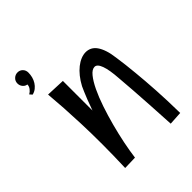

<svg xmlns="http://www.w3.org/2000/svg" viewBox="-193 -787 900 900"><g transform="rotate(-45 257.5 -337.0)"><path d="M110.8 -639.2Q110.8 -625 107.2 -610.8Q103.5 -596.7 95.9 -584.7Q88.4 -572.8 77.4 -564Q66.4 -555.2 51.8 -551.8L41 -564Q51.8 -569.8 59.8 -580.3Q67.9 -590.8 67.9 -603Q55.2 -604.5 46.6 -615Q38.1 -625.5 38.1 -639.2Q38.1 -654.8 49.1 -665.3Q60.1 -675.8 75.2 -675.8Q90.3 -675.8 100.6 -665.3Q110.8 -654.8 110.8 -639.2ZM413.1 2Q409.2 -72.3 405.5 -131.6Q401.9 -190.9 398.9 -232.9Q395.5 -281.7 392.1 -319.8Q388.2 -378.9 377.2 -408.9Q366.2 -439 349.1 -439Q332 -439 314.5 -417.5Q296.9 -396 279.8 -360.4Q262.7 -324.7 247.3 -279.1Q231.9 -233.4 219 -185.1Q206.1 -136.7 196.5 -89.4Q187 -42 182.1 -3.9L115.2 -2Q118.2 -83 118.2 -155.8Q118.2 -231.9 115.7 -295.2Q113.3 -358.4 110.4 -404.3Q106.9 -458 103 -501L197.3 -497.1V-300.8Q208.5 -333 217.3 -355Q226.1 -377 231.9 -390.6Q238.8 -406.7 243.2 -416Q255.9 -439.9 271 -458.7Q286.1 -477.5 302.5 -490.5Q318.8 -503.4 335.7 -510.3Q352.5 -517.1 368.2 -517.1Q383.8 -517.1 397.5 -510.3Q411.1 -503.4 421.6 -488.8Q432.1 -474.1 439.7 -451.4Q447.3 -428.7 451.2 -397Q459 -344.2 464.8 -281.7Q470.2 -228 474.6 -156.2Q479 -84.5 480 -2Z"/></g></svg>

Font: Englebert
Style: Regular
Weight: 400
Designer: Astigmatic (AOETI)
Foundry: Astigmatic (AOETI)
Version: Version 1.000